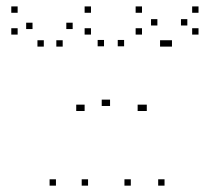

<svg xmlns="http://www.w3.org/2000/svg" viewBox="-20 -574 660 604"><path d="M257 10V-10H237V10ZM320 -240.6V-260.6H300V-240.6ZM326.2 -240.6V-260.6H306.2V-240.6ZM391.5 10V-10H371.5V10ZM497.6 10V-10H477.6V10ZM569.3 -493.8V-513.8H549.3V-493.8ZM521 -427.4V-447.4H501V-427.4ZM604.5 -465.2V-485.2H584.5V-465.2ZM604.5 -533.8V-553.8H584.5V-533.8ZM426.7 -533.8V-553.8H406.7V-533.8ZM426.7 -465.2V-485.2H406.7V-465.2ZM503.5 -427.4V-447.4H483.5V-427.4ZM475.1 -493.8V-513.8H455.1V-493.8ZM441.8 -224.8V-244.8H421.8V-224.8ZM433 -224.8V-244.8H413V-224.8ZM370.4 -428.3V-448.3H350.4V-428.3ZM307.2 -428.3V-448.3H287.2V-428.3ZM246.2 -224.8V-244.8H226.2V-224.8ZM239.8 -224.8V-244.8H219.8V-224.8ZM208.6 -482.6V-502.6H188.6V-482.6ZM177.2 -427.4V-447.4H157.2V-427.4ZM266.2 -465.2V-485.2H246.2V-465.2ZM266.2 -533.8V-553.8H246.2V-533.8ZM35.5 -533.8V-553.8H15.5V-533.8ZM35.5 -465.2V-485.2H15.5V-465.2ZM117.8 -427.4V-447.4H97.8V-427.4ZM82.3 -482.6V-502.6H62.3V-482.6ZM156 10V-10H136V10Z"/></svg>

Font: Monaspace Xenon Dots Var
Style: Regular
Weight: 400
Designer: Riley Cran and the Lettermatic Team
Version: Version 1.100 (Monaspace Xenon Dots)